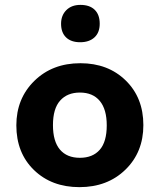

<svg xmlns="http://www.w3.org/2000/svg" viewBox="-20 -751 654 786"><path d="M230 -653.8Q230 -688 251.5 -709.5Q272.9 -731 309.1 -731Q347.2 -731 367.7 -710.9Q388.2 -690.9 388.2 -653.8Q388.2 -617.7 366.7 -597.9Q345.2 -578.1 308.1 -578.1Q271 -578.1 250.5 -597.9Q230 -617.7 230 -653.8ZM305.2 15.1Q191.4 15.1 119.1 -54.9Q46.9 -125 46.9 -237.8Q46.9 -347.7 120.6 -419.9Q194.3 -492.2 309.1 -492.2Q422.4 -492.2 494.6 -421.6Q566.9 -351.1 566.9 -238.8Q566.9 -127.9 493.4 -56.4Q419.9 15.1 305.2 15.1ZM307.1 -105Q359.4 -105 388.2 -137.7Q417 -170.4 417 -237.8Q417 -303.7 388.4 -337.9Q359.9 -372.1 307.1 -372.1Q255.4 -372.1 226.1 -339.1Q196.8 -306.2 196.8 -238.8Q196.8 -172.4 225.3 -138.7Q253.9 -105 307.1 -105Z"/></svg>

Font: IntelOne Mono Bold
Style: Regular
Weight: 700
Designer: Fred Shallcrass
Foundry: Frere-Jones Type LLC
Version: Version 1.200;hotconv 1.1.0;makeotfexe 2.6.0;FJTRelease1.2